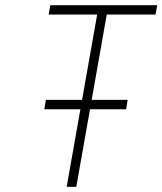

<svg xmlns="http://www.w3.org/2000/svg" viewBox="-20 -720 626 740"><path d="M151 -299 157 -335H472L466 -299ZM237 0 354.5 -664H167.5L174 -700H586L579.5 -664H391.5L274 0Z"/></svg>

Font: Overpass Thin
Style: Italic
Weight: 250
Italic angle: -10°
Designer: Delve Withrington, Dave Bailey, Thomas Jockin
Foundry: Delve Fonts LLC
Version: Version 4.000